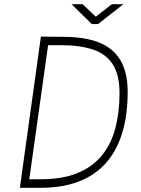

<svg xmlns="http://www.w3.org/2000/svg" viewBox="-20 -898 673 918"><path d="M75 0 175.5 -723Q176.5 -723 210.2 -722.5Q244 -722 284.5 -722Q348.5 -721.5 398.2 -711.2Q448 -701 484.2 -680Q520.5 -659 544 -627.8Q567.5 -596.5 579 -554Q590.5 -511.5 590.5 -458Q590.5 -395.5 581.5 -337.5Q572.5 -279.5 552.5 -228.2Q532.5 -177 500.5 -135.2Q468.5 -93.5 422.2 -63.2Q376 -33 314.5 -16.5Q253 0 174 0ZM120 -41H174.5Q280 -41 352.2 -71.2Q424.5 -101.5 468.5 -156.5Q512.5 -211.5 532 -286.8Q551.5 -362 551.5 -452Q551.5 -541 518.8 -591Q486 -641 423.5 -661.5Q361 -682 272 -682H210ZM419 -783 322 -878H375L438 -818L515 -878H570L449 -783Z"/></svg>

Font: Public Sans Thin
Style: Italic
Weight: 100
Italic angle: -8°
Designer: The Public Sans project authors (U.S. Web Design System). Libre Franklin designed by Pablo Impallari and Rodrigo Fuenzal
Version: Version 2.000